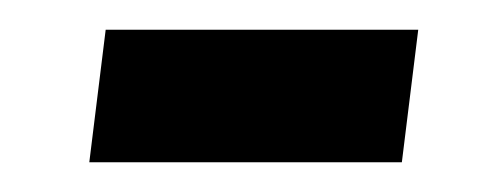

<svg xmlns="http://www.w3.org/2000/svg" viewBox="-20 -109 321 129"><path d="M40 0H250L261 -89H51Z"/></svg>

Font: Noto Sans Arabic UI XCn Bk
Style: Regular
Weight: 900
Width: 2
Designer: Monotype Design Team, Nadine Chahine and Nizar Qandah
Foundry: Monotype Imaging Inc.
Version: Version 2.010